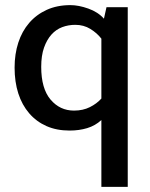

<svg xmlns="http://www.w3.org/2000/svg" viewBox="-20 -500 585 750"><path d="M376 -31Q352 -9 320.5 0.5Q289 10 252 10Q201 10 161.5 -7.5Q122 -25 94 -57.5Q66 -90 51.5 -135Q37 -180 37 -236Q37 -289 51.5 -333.5Q66 -378 94 -410.5Q122 -443 162.5 -461.5Q203 -480 255 -480Q287 -480 325 -466.5Q363 -453 386 -427L396 -472H479V230H376ZM376 -349Q359 -371 333 -387Q307 -403 274 -403Q247 -403 223 -394Q199 -385 181 -365Q163 -345 152 -314Q141 -283 141 -239Q141 -154 177.5 -111Q214 -68 269 -68Q304 -68 331 -81.5Q358 -95 376 -115Z"/></svg>

Font: Mukta Mahee Medium
Style: Regular
Weight: 500
Designer: Shuchita Grover, Noopur Datye, Girish Dalvi, Yashodeep Gholap
Foundry: Ek Type
Version: Version 2.538;PS 1.000;hotconv 16.6.51;makeotf.lib2.5.65220;